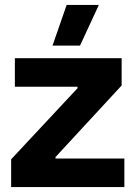

<svg xmlns="http://www.w3.org/2000/svg" viewBox="-20 -755 547 775"><path d="M303 -571 379 -735H249L192 -571ZM25 0H482V-115H204V-121L471 -410V-520H40V-405H293V-399L25 -112Z"/></svg>

Font: Fixel Display Bold
Style: Bold
Weight: 700
Designer: AlfaBravo + MacPaw
Foundry: Kyrylo Tkachov, Marchela Mozhyna, Serhii Makarenko, Maria Weinstein, Zakhar Kryvoshyya
Version: Version 1.211